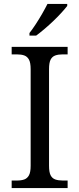

<svg xmlns="http://www.w3.org/2000/svg" viewBox="-20 -951 402 971"><path d="M39 0V-38H65Q88 -38 103 -43.5Q118 -49 126.5 -64.5Q135 -80 135 -113V-601Q135 -634 126.5 -649.5Q118 -665 103 -670.5Q88 -676 65 -676H39V-714H322V-676H297Q275 -676 259.5 -670.5Q244 -665 236 -649.5Q228 -634 228 -601V-113Q228 -80 236 -64.5Q244 -49 259.5 -43.5Q275 -38 297 -38H322V0ZM129 -784Q144 -803 161 -829Q178 -855 193.5 -882Q209 -909 220 -931H320V-921Q310 -908 292 -888Q274 -868 251 -846Q228 -824 205 -804.5Q182 -785 163 -771H129Z"/></svg>

Font: Noto Serif Hentaigana EL
Style: Regular
Weight: 400
Designer: Kazuhiro Yamada
Foundry: nipponia
Version: Version 1.000